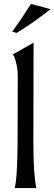

<svg xmlns="http://www.w3.org/2000/svg" viewBox="-20 -964 279 984"><path d="M55 0Q69 -50 70 -231L71 -572Q71 -604 65 -632Q59 -660 53.5 -671.5Q48 -683 45 -685L152 -745L151 -231Q151 -75 166 0ZM43 -802Q89 -865 139 -944L239 -917Q152 -848 65 -795Z"/></svg>

Font: Coconat
Style: Regular
Weight: 400
Designer: Sara Lavazza
Foundry: Collletttivo
Version: Version 1.000;Glyphs 3.2 (3217)